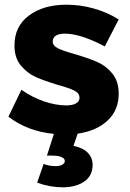

<svg xmlns="http://www.w3.org/2000/svg" viewBox="-20 -569 557 823"><path d="M297.9 -337.9Q356 -320.8 394.5 -304.4Q433.1 -288.1 460.9 -254.6Q488.8 -221.2 488.8 -167Q488.8 -97.2 441.4 -52.5Q394 -7.8 313 3.9L294.9 56.2Q336.9 64.9 356.9 86.4Q377 107.9 377 137.2Q377 185.1 340.6 209.5Q304.2 233.9 249 233.9Q193.8 233.9 139.2 213.9L167 133.8Q189 142.6 217.8 143.1Q235.8 143.1 246.8 137Q257.8 130.9 257.8 121.1Q257.8 109.9 242.9 104Q228 98.1 205.1 98.1H181.2L210.9 4.9Q97.2 -6.3 16.1 -68.8L71.8 -184.1Q117.7 -151.9 168.5 -134.5Q219.2 -117.2 264.2 -117.2Q290 -117.2 305.4 -125.5Q320.8 -133.8 320.8 -149.9Q320.8 -169.9 298.3 -180.9Q275.9 -191.9 228 -205.1Q170.9 -222.2 134 -238.5Q97.2 -254.9 69.6 -287.8Q42 -320.8 42 -374Q42 -456.1 104 -502.4Q166 -548.8 264.2 -548.8Q323.2 -548.8 380.6 -533Q438 -517.1 488.8 -485.8L429.2 -370.1Q324.2 -425.3 256.8 -424.8Q233.9 -424.8 220 -416.5Q206.1 -408.2 206.1 -391.1Q206.1 -373 228 -362.1Q250 -351.1 297.9 -337.9Z"/></svg>

Font: Argentum Sans
Style: Bold
Weight: 700
Designer: Julieta Ulanovsky (Modified by Cristiano Sobral)
Foundry: Julieta Ulanovsky
Version: Version 1.000; ttfautohint (v1.5.65-e2d9)